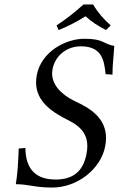

<svg xmlns="http://www.w3.org/2000/svg" viewBox="-20 -832 533 862"><path d="M493 -626C442 -634 448 -658 359 -658C275 -658 166 -601 145 -495C143 -483 142 -472 142 -462C142 -373 219 -326 289 -291C335 -268 372 -236 372 -176C372 -165 371 -153 368 -139C352 -58 303 -26 230 -26C145 -26 95 -68 94 -168L64 -165C61 -89 59 -56 51 -5C109 -5 134 10 215 10C326 10 432 -72 452 -174C455 -187 456 -200 456 -212C456 -301 387 -345 320 -376C287 -391 214 -433 214 -502C214 -508 215 -515 216 -522C228 -583 280 -624 343 -624C435 -624 448 -565 454 -499L485 -497C485 -545 490 -572 493 -626ZM398 -812H355C317 -778 277 -746 234 -718L243 -697C285 -714 321 -732 364 -759C391 -734 421 -715 456 -697L477 -718C446 -745 419 -776 398 -812Z"/></svg>

Font: Libertinus Serif
Style: Italic
Weight: 400
Italic angle: -12°
Designer: Philipp H. Poll, Khaled Hosny
Foundry: Caleb Maclennan
Version: Version 7.050;RELEASE